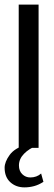

<svg xmlns="http://www.w3.org/2000/svg" viewBox="-36 -640 233 831"><path d="M45 -620H131V0H45ZM70 171Q33 171 8.5 148.5Q-16 126 -16 86Q-16 61 5.5 31Q27 1 78 -14L124 -10Q90 3 68 25.5Q46 48 46 76Q46 100 60.5 114Q75 128 95 128Q123 128 142 111L152 147Q132 160 111.5 165.5Q91 171 70 171Z"/></svg>

Font: Smooch Sans SemiBold
Style: Bold
Weight: 600
Designer: Robert E. Leuschke
Foundry: Robert E. Leuschke
Version: Version 1.010; ttfautohint (v1.8.3)